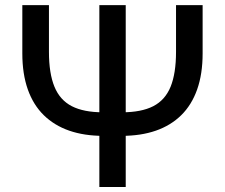

<svg xmlns="http://www.w3.org/2000/svg" viewBox="-20 -748 900 768"><path d="M684.1 -727.5H790.5V-534.2Q790.5 -452.1 768.6 -390.1Q746.6 -328.1 704.8 -287.1Q663.1 -246.1 603.3 -225.3Q543.5 -204.6 467.3 -204.6H393.1Q316.9 -204.6 257.1 -225.3Q197.3 -246.1 155.3 -287.1Q113.3 -328.1 91.3 -390.1Q69.3 -452.1 69.3 -534.2V-727.5H175.8V-540.5Q175.8 -454.6 197.8 -401.1Q219.7 -347.7 267.3 -323.2Q314.9 -298.8 392.1 -298.8H467.8Q545.4 -298.8 593 -323.2Q640.6 -347.7 662.4 -401.1Q684.1 -454.6 684.1 -540.5ZM377.4 -727.5H482.9V0H377.4Z"/></svg>

Font: Inter 28pt Medium
Style: Regular
Weight: 500
Designer: Rasmus Andersson
Foundry: rsms
Version: Version 4.001;git-66647c0bb